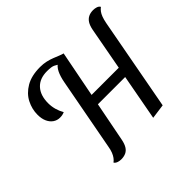

<svg xmlns="http://www.w3.org/2000/svg" viewBox="-181 -923 1176 1176"><g transform="rotate(-45 407.0 -335.5)"><path d="M560 7 679 -636Q685 -667 696.5 -685Q708 -703 725.5 -711.5Q743 -720 766 -720Q781 -720 794.5 -715.5Q808 -711 814 -700Q803 -692 794 -680Q785 -668 778.5 -650.5Q772 -633 767 -608L655 -6ZM242 49Q227 49 213.5 44Q200 39 194 29Q205 21 214 9Q223 -3 230 -20.5Q237 -38 241 -63L329 -532Q337 -575 351 -603.5Q365 -632 389 -646Q413 -660 451 -660L329 -35Q323 -4 311.5 14.5Q300 33 282.5 41Q265 49 242 49ZM158 -397Q133 -397 113.5 -410.5Q94 -424 83 -448.5Q72 -473 72 -507Q72 -556 95 -601Q118 -646 166.5 -674.5Q215 -703 290 -703Q318 -703 342 -697.5Q366 -692 386 -684Q406 -676 422 -669.5Q438 -663 450 -660L376 -635L375 -637Q372 -639 357 -647Q342 -655 302 -655Q238 -655 203 -617Q168 -579 168 -511Q168 -483 175.5 -456Q183 -429 197 -405Q188 -401 178.5 -399Q169 -397 158 -397ZM347 -291 357 -359H667L655 -291Z"/></g></svg>

Font: Sansita Swashed Light Light
Style: Regular
Weight: 300
Version: Version 1.003